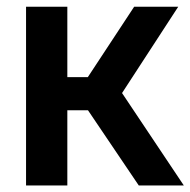

<svg xmlns="http://www.w3.org/2000/svg" viewBox="-20 -566 581 586"><path d="M403.5 0 248.5 -229.5H185.5V0H59.5V-545.5H185.5V-330.5H248L389.5 -545.5H524L352.5 -282L541 0Z"/></svg>

Font: Encode Sans Semi Condensed SmBd
Style: Regular
Weight: 600
Width: 4
Designer: Multiple Designers
Foundry: Impallari Type
Version: Version 2.000